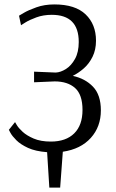

<svg xmlns="http://www.w3.org/2000/svg" viewBox="-20 -679 523 868"><path d="M203 169 193 9Q140 5 106.5 -10.5Q73 -26 54 -45Q35 -64 27.5 -78Q20 -92 20 -92L48 -127Q48 -127 56 -113.5Q64 -100 82.5 -83Q101 -66 132.5 -52.5Q164 -39 210 -39Q278 -39 315.5 -76Q353 -113 353 -182Q353 -251 319.5 -281Q286 -311 227 -311L134 -307V-355L232 -351Q254 -352 278 -367Q302 -382 319 -412.5Q336 -443 336 -489Q336 -612 214 -612Q176 -612 144.5 -600.5Q113 -589 94 -577Q75 -565 75 -565L66 -608Q66 -608 87 -620.5Q108 -633 144.5 -646Q181 -659 226 -659Q320 -659 367 -614Q414 -569 414 -495Q414 -454 398.5 -422.5Q383 -391 359 -370Q335 -349 309 -336Q365 -324 400.5 -287Q436 -250 436 -180Q436 -106 390.5 -55.5Q345 -5 264 7L252 169Z"/></svg>

Font: Arsenal SC
Style: Regular
Weight: 400
Designer: Andrij Shevchenko
Foundry: Stairsfor
Version: Version 2.001; ttfautohint (v1.8.4.7-5d5b)